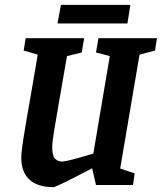

<svg xmlns="http://www.w3.org/2000/svg" viewBox="-20 -765 669 794"><path d="M557 -539 477 -68 537 -48 530 0H377L361 -69Q212 9 201 9Q136 9 102 -22Q68 -53 68 -113Q68 -137 78 -199.5Q88 -262 113 -404Q116 -423 136 -539L78 -556L86 -607H328L318 -548L257 -533L223 -337Q220 -318 210.5 -263.5Q201 -209 198.5 -189Q196 -169 196 -157Q196 -122 207 -109.5Q218 -97 237 -97Q258 -97 366 -130L434 -533L377 -548L387 -607H629L621 -556ZM232 -745H519L507 -668H218Z"/></svg>

Font: Grenze SemiBold
Style: Italic
Weight: 600
Italic angle: -10°
Designer: Renata Polastri
Foundry: Omnibus-Type
Version: Version 1.002; ttfautohint (v1.8)